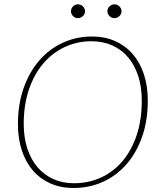

<svg xmlns="http://www.w3.org/2000/svg" viewBox="-20 -884 772 910"><path d="M680.5 -407.5Q680.5 -313 653.8 -236.5Q627 -160 579.8 -105.8Q532.5 -51.5 468 -22.2Q403.5 7 328 7Q268 7 219.2 -14.5Q170.5 -36 136.2 -75.5Q102 -115 83.5 -171Q65 -227 65 -295.5Q65 -390 92 -466.5Q119 -543 166.2 -597.5Q213.5 -652 277.8 -681.5Q342 -711 416.5 -711Q477 -711 525.8 -689.2Q574.5 -667.5 609 -627.8Q643.5 -588 662 -532Q680.5 -476 680.5 -407.5ZM652 -407Q652 -472 635 -524Q618 -576 587 -612.5Q556 -649 512 -668.8Q468 -688.5 413.5 -688.5Q346 -688.5 287.2 -661.2Q228.5 -634 185.2 -583.2Q142 -532.5 117.2 -460Q92.5 -387.5 92.5 -297Q92.5 -232 109.5 -180Q126.5 -128 157.8 -91.5Q189 -55 232.8 -35.2Q276.5 -15.5 330.5 -15.5Q399.5 -15.5 458.5 -42.5Q517.5 -69.5 560.5 -120.2Q603.5 -171 627.8 -243.5Q652 -316 652 -407ZM383 -830.5Q383 -817.5 372.8 -807.8Q362.5 -798 349.5 -798Q336 -798 326.2 -807.8Q316.5 -817.5 316.5 -830.5Q316.5 -844 326.2 -853.8Q336 -863.5 349.5 -863.5Q362.5 -863.5 372.8 -853.8Q383 -844 383 -830.5ZM556 -830.5Q556 -817.5 545.8 -807.8Q535.5 -798 522.5 -798Q509 -798 499 -807.8Q489 -817.5 489 -830.5Q489 -844 499 -853.8Q509 -863.5 522.5 -863.5Q535.5 -863.5 545.8 -853.8Q556 -844 556 -830.5Z"/></svg>

Font: Lato ExtraLight
Style: Italic
Weight: 275
Italic angle: -7°
Designer: Lukasz Dziedzic with Adam Twardoch and Botio Nikoltchev
Foundry: tyPoland Lukasz Dziedzic
Version: Version 2.015; 2015-08-06; http://www.latofonts.com/